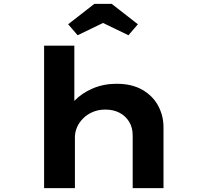

<svg xmlns="http://www.w3.org/2000/svg" viewBox="-20 -977 1072 997"><path d="M209 0V-740H366V-383L318 -368Q329 -414 366.5 -453.5Q404 -493 461 -517.5Q518 -542 585 -542Q665 -542 719.5 -510.5Q774 -479 801.5 -427.5Q829 -376 829 -316V0H669V-273Q669 -315 650.5 -345Q632 -375 600.5 -391.5Q569 -408 527 -408Q492 -408 463 -396Q434 -384 413 -363.5Q392 -343 380.5 -317.5Q369 -292 369 -264V0H289Q249 0 229 0Q209 0 209 0ZM383 -794 334 -851 470 -957H560L696 -851L647 -794L500 -865H530Z"/></svg>

Font: Lexend Zetta
Style: Bold
Weight: 700
Designer: Bonnie Shaver-Troup, Thomas Jockin
Foundry: Lexend
Version: Version 1.007